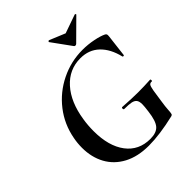

<svg xmlns="http://www.w3.org/2000/svg" viewBox="-225 -940 1084 1084"><g transform="rotate(-45 316.5 -398.0)"><path d="M54 -247Q54 -284 61 -319Q78 -411 134 -483Q190 -555 272.5 -595.5Q355 -636 447 -636Q490 -636 532.5 -627.5Q575 -619 599 -607Q605 -603 606.5 -599Q608 -595 607 -584L591 -450Q590 -447 585.5 -447Q581 -447 580 -450Q562 -526 517.5 -568.5Q473 -611 405 -611Q315 -611 253.5 -542.5Q192 -474 174 -356Q167 -313 167 -267Q167 -147 219 -78Q271 -9 363 -9Q412 -9 434 -34Q456 -59 464 -126Q469 -163 469 -179Q469 -203 460.5 -214Q452 -225 433.5 -229Q415 -233 377 -233Q375 -233 373.5 -235.5Q372 -238 372 -241Q372 -244 373.5 -246.5Q375 -249 377 -249Q452 -244 500 -244Q547 -244 598 -247Q601 -247 601.5 -240Q602 -233 598 -233Q585 -234 579 -226.5Q573 -219 568 -190Q563 -161 557 -116Q551 -77 550 -56Q549 -35 547 -28Q546 -22 544 -20Q542 -18 536 -16Q417 12 330 12Q242 12 180 -21Q118 -54 86 -112.5Q54 -171 54 -247ZM344 -802Q344 -804 347 -806.5Q350 -809 352 -808L446 -769L557 -808H558Q561 -808 563 -805.5Q565 -803 563 -801L446 -685Q442 -681 436 -681Q431 -681 428 -685L344 -801Z"/></g></svg>

Font: Cormorant Infant
Style: Bold Italic
Weight: 700
Italic angle: -10°
Designer: Christian Thalmann (Catharsis Fonts)
Foundry: Catharsis Fonts
Version: Version 4.000